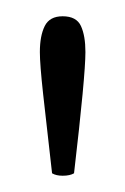

<svg xmlns="http://www.w3.org/2000/svg" viewBox="-20 -723 154 236"><path d="M57 -507Q49 -507 44 -510Q37 -571 33 -607.5Q29 -644 29 -659Q29 -679 35 -691Q41 -703 57 -703Q74 -703 79.5 -691Q85 -679 85 -659Q85 -630 71 -510Q66 -507 57 -507Z"/></svg>

Font: Petrona ExtraLight
Style: Regular
Weight: 200
Designer: Ringo R. Seeber
Foundry: Ringo R. Seeber
Version: Version 2.001; ttfautohint (v1.8.3)